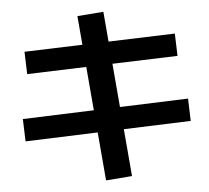

<svg xmlns="http://www.w3.org/2000/svg" viewBox="-59 -873 1118 1025"><g transform="rotate(-5 500.0 -360.0)"><path d="M468 89 392 -798 532 -809 608 78ZM58 -156 54 -276 942 -308 946 -188ZM98 -513 94 -633 902 -660 906 -540Z"/></g></svg>

Font: M PLUS 1
Style: Bold
Weight: 700
Designer: Coji Morishita
Foundry: UNDERFOREST DESIGN
Version: Version 1.001